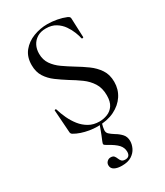

<svg xmlns="http://www.w3.org/2000/svg" viewBox="-222 -727 942 1093"><g transform="rotate(-30 249.5 -180.5)"><path d="M154 -513Q154 -473 174 -444Q194 -415 226 -392.5Q258 -370 294 -348Q331 -326 365.5 -301Q400 -276 422.5 -242.5Q445 -209 445 -161Q445 -112 419.5 -73Q394 -34 347.5 -11Q301 12 236 12Q210 12 183.5 7.5Q157 3 133 -5Q109 -13 89 -25Q85 -28 82.5 -32Q80 -36 80 -44L70 -187Q69 -192 74.5 -192.5Q80 -193 81 -189Q90 -158 105 -126Q120 -94 141 -67.5Q162 -41 191.5 -24Q221 -7 260 -7Q287 -7 312.5 -17Q338 -27 354 -50.5Q370 -74 370 -116Q370 -164 349 -197Q328 -230 295 -254Q262 -278 225 -300Q190 -322 157.5 -346Q125 -370 105 -401.5Q85 -433 85 -478Q85 -532 113.5 -567Q142 -602 186.5 -619Q231 -636 278 -636Q309 -636 341 -630Q373 -624 399 -613Q408 -609 411 -604.5Q414 -600 414 -595L419 -470Q419 -467 414 -466Q409 -465 407 -469Q404 -486 394 -511.5Q384 -537 367 -561.5Q350 -586 323.5 -602.5Q297 -619 259 -619Q224 -619 201 -604.5Q178 -590 166 -566.5Q154 -543 154 -513ZM268 2Q259 33 258 49Q257 65 267.5 75Q278 85 300 99Q321 111 338 129Q355 147 355 176Q355 198 344 221Q333 244 309 259.5Q285 275 245 275Q215 275 196.5 265Q178 255 178 234Q178 220 188 210.5Q198 201 211 201Q227 201 233.5 209Q240 217 244 227.5Q248 238 255 246Q262 254 279 254Q310 254 310 220Q310 194 291.5 173.5Q273 153 225 127Q214 121 212.5 116Q211 111 217 97Q226 77 230 65.5Q234 54 239.5 40.5Q245 27 254 1Z"/></g></svg>

Font: Cormorant Light Medium
Style: Regular
Weight: 500
Version: Version 4.000